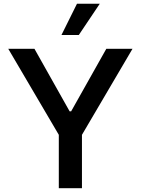

<svg xmlns="http://www.w3.org/2000/svg" viewBox="-20 -982 735 1002"><path d="M23.1 -727.3 286.9 -278.4V0H407.7V-278.4L671.5 -727.3H534.8L351.2 -400.9H343.4L159.8 -727.3ZM300.8 -799.4H391.3L500.7 -962.4H381.7Z"/></svg>

Font: Magic Ui Pro Semi Bold
Style: Regular
Weight: 600
Designer: Stefan Endress, Andreas Faust
Version: Version 1.000;FEAKit 1.0